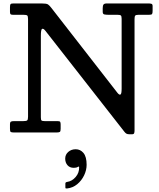

<svg xmlns="http://www.w3.org/2000/svg" viewBox="-20 -770 926 1116"><path d="M115.5 -684H55.5Q44.5 -684 41.2 -687.5Q38 -691 38 -701.5V-726Q38 -740.5 40.8 -745.2Q43.5 -750 58 -750H221.5Q250.5 -750 259 -744.2Q267.5 -738.5 279 -723.5L663 -230Q673.5 -217 680.2 -220.5Q687 -224 687 -254.5V-661Q687 -676.5 682.2 -680.2Q677.5 -684 662.5 -684H610.5Q598.5 -684 587.8 -685.8Q577 -687.5 577 -701V-722Q577 -737.5 581.8 -743.8Q586.5 -750 602 -750H843Q852.5 -750 859.8 -748Q867 -746 867 -735V-707Q867 -693 863.8 -688.5Q860.5 -684 846.5 -684H785.5Q770 -684 766 -679.2Q762 -674.5 762 -658.5V-11.5Q762 -2 759.8 4.2Q757.5 10.5 746.5 10.5H734Q721 10.5 715 7Q709 3.5 703.5 -3.5L243.5 -591.5Q232.5 -605.5 225 -602.2Q217.5 -599 217.5 -562V-88.5Q217.5 -74 221.2 -70Q225 -66 240 -66H315.5Q327 -66 329.8 -61.5Q332.5 -57 332.5 -46V-20.5Q332.5 -6.5 327.5 -3.2Q322.5 0 309.5 0H60.5Q46.5 0 42.2 -3.2Q38 -6.5 38 -20.5V-46.5Q38 -60.5 43.8 -63.2Q49.5 -66 62 -66H115.5Q133.5 -66 138.2 -70.5Q143 -75 143 -92V-659Q143 -676.5 138 -680.2Q133 -684 115.5 -684ZM359 152Q359 128.5 376.8 113Q394.5 97.5 420 97.5Q447 97.5 465.2 119.2Q483.5 141 483.5 188Q483.5 218.5 469 249Q454.5 279.5 428.8 300.8Q403 322 369.5 325.5Q364.5 326 362.2 325Q360 324 360 318.5V296.5Q360 289 370 287.5Q398.5 283.5 419.8 258.8Q441 234 440 201.5Q439.5 195.5 431.5 200.5Q423.5 205.5 408.5 205.5Q385.5 205.5 372.2 190.2Q359 175 359 152Z"/></svg>

Font: Besley* Medium
Style: Regular
Weight: 500
Designer: Owen Earl
Foundry: indestructible type*
Version: Version 3.000; ttfautohint (v1.8.3)